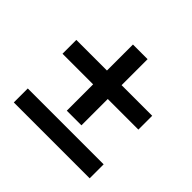

<svg xmlns="http://www.w3.org/2000/svg" viewBox="-138 -682 825 825"><g transform="rotate(45 274.5 -269.0)"><path d="M230 -136V-296H44V-380H230V-538H319V-380H505V-296H319V-136ZM44 0V-85H505V0Z"/></g></svg>

Font: Nunito Sans 10pt SemiCondensed
Style: Bold
Weight: 700
Width: 4
Designer: Vernon Adams
Foundry: Vernon Adams
Version: Version 3.101;gftools[0.9.27]